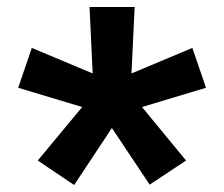

<svg xmlns="http://www.w3.org/2000/svg" viewBox="-20 -767 641 549"><path d="M192 -238 88 -308 215 -461 32 -516 71 -630 245 -557 236 -747H365L356 -557L530 -630L569 -516L386 -461L512 -308L408 -239L300 -401Z"/></svg>

Font: IBMPlexSans-Bold
Style: Bold
Weight: 700
Designer: Mike Abbink, Paul van der Laan, Pieter van Rosmalen
Foundry: Bold Monday
Version: Version 3.1